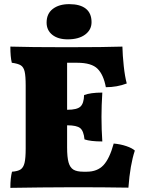

<svg xmlns="http://www.w3.org/2000/svg" viewBox="-20 -904 686 927"><path d="M631 -177Q608 -108 600 2Q482 0 339 0Q268 0 178 1Q88 2 30 3Q30 -45 38 -75Q66 -77 79.5 -86Q93 -95 98.5 -117.5Q104 -140 104 -187V-491Q104 -537 99 -558.5Q94 -580 80.5 -588.5Q67 -597 37 -601Q30 -629 30 -679Q123 -676 301 -676Q487 -676 571 -679Q572 -636 577.5 -585Q583 -534 592 -501Q545 -483 491 -483Q480 -543 451 -572Q422 -601 353 -601H304V-374H305Q352 -374 368.5 -389.5Q385 -405 386 -445Q417 -457 474 -457Q470 -393 470 -340Q470 -279 474 -221Q417 -221 388 -231Q384 -272 367 -285.5Q350 -299 305 -299H304V-192Q304 -145 311 -120Q318 -95 334.5 -85Q351 -75 382 -75H399Q450 -75 479.5 -106.5Q509 -138 529 -211Q562 -208 590 -198.5Q618 -189 631 -177ZM205 -795Q205 -838 235 -861Q265 -884 314 -884Q367 -884 394.5 -862Q422 -840 422 -797Q422 -760 391 -737Q360 -714 307 -714Q260 -714 232.5 -736Q205 -758 205 -795Z"/></svg>

Font: Vollkorn SC Black
Style: Regular
Weight: 900
Designer: Friedrich Althausen
Foundry: Friedrich Althausen
Version: Version 4.015